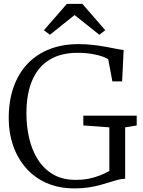

<svg xmlns="http://www.w3.org/2000/svg" viewBox="-20 -984 756 1014"><path d="M373.5 11Q291 11 226.2 -17.5Q161.5 -46 117 -97Q72.5 -148 49.2 -215.2Q26 -282.5 26 -359Q26 -452.5 52.2 -525.5Q78.5 -598.5 127 -648.8Q175.5 -699 243.2 -725Q311 -751 394.5 -751Q434 -751 471.2 -746.8Q508.5 -742.5 540.5 -736.5Q572.5 -730.5 596.5 -725.8Q620.5 -721 633 -720L625 -554H573.5L551.5 -671Q544 -677 522.5 -685Q501 -693 467 -699Q433 -705 387.5 -705Q302 -705 242 -668.8Q182 -632.5 150.8 -561.2Q119.5 -490 119.5 -384Q119.5 -318 133.8 -255.5Q148 -193 179 -143Q210 -93 259.8 -63.5Q309.5 -34 380.5 -34Q416 -34 447 -40Q478 -46 505.8 -56.8Q533.5 -67.5 557.5 -81V-311.5L420 -321.5V-373H702V-321.5L641 -311.5V-40Q621 -39.5 600.5 -34Q580 -28.5 556.8 -21Q533.5 -13.5 506.5 -6.2Q479.5 1 446.5 6Q413.5 11 373.5 11ZM243.5 -800.5 212 -824.5 333 -963.5H415L536 -824.5L504.5 -800.5L374 -904.5Z"/></svg>

Font: Merriweather 28pt Light
Style: Regular
Weight: 300
Version: Version 2.100